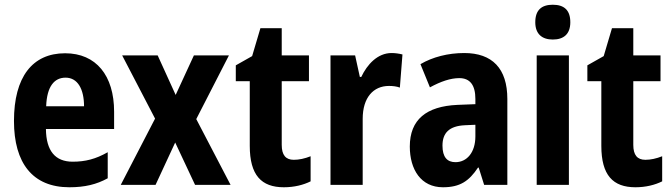

<svg xmlns="http://www.w3.org/2000/svg" viewBox="-20 -781 2838 811"><path d="M255 -556C117 -556 39 -456 39 -270C39 -92 118 10 273 10C338 10 388 -2 435 -28V-138C384 -109 340 -98 287 -98C213 -98 175 -144 174 -236H462V-309C462 -462 386 -556 255 -556ZM257 -453C308 -453 335 -405 335 -332H175C178 -417 210 -453 257 -453Z M635 -280 490 0H637L720 -179L804 0H954L809 -278L947 -547H799L722 -380L646 -547H496Z M1221 -106C1187 -106 1170 -126 1170 -169V-438H1285V-547H1170V-662H1080L1045 -544L976 -505V-438H1035V-165C1035 -41 1084 10 1179 10C1223 10 1262 0 1292 -15V-121C1267 -111 1243 -106 1221 -106Z M1634 -557C1575 -557 1531 -509 1506 -456H1500L1480 -547H1376V0H1512V-279C1512 -369 1557 -418 1623 -418C1640 -418 1656 -416 1669 -411L1680 -551C1664 -555 1648 -557 1634 -557Z M1941 -557C1872 -557 1807 -540 1756 -510L1796 -412C1842 -437 1883 -451 1920 -451C1965 -451 1988 -422 1988 -363V-341L1912 -338C1781 -332 1711 -276 1711 -162C1711 -65 1758 10 1851 10C1923 10 1961 -16 1999 -73H2002L2025 0H2123V-363C2123 -492 2059 -557 1941 -557ZM1944 -252 1988 -254V-205C1988 -137 1952 -96 1904 -96C1869 -96 1849 -117 1849 -166C1849 -219 1877 -249 1944 -252Z M2315 -761C2268 -761 2241 -739 2241 -687C2241 -637 2270 -614 2315 -614C2361 -614 2389 -637 2389 -687C2389 -738 2363 -761 2315 -761ZM2383 -547H2247V0H2383Z M2706 -106C2672 -106 2655 -126 2655 -169V-438H2770V-547H2655V-662H2565L2530 -544L2461 -505V-438H2520V-165C2520 -41 2569 10 2664 10C2708 10 2747 0 2777 -15V-121C2752 -111 2728 -106 2706 -106Z"/></svg>

Font: Noto Sans Arabic UI Cn
Style: Bold
Weight: 700
Width: 3
Designer: Monotype Design Team, Nadine Chahine and Nizar Qandah
Foundry: Monotype Imaging Inc.
Version: Version 2.010